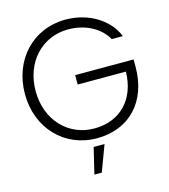

<svg xmlns="http://www.w3.org/2000/svg" viewBox="-136 -845 1032 1174"><g transform="rotate(-15 380.0 -258.5)"><path d="M388.7 11.7C593.8 11.7 728.5 -128.9 728.5 -350.6V-396H358.4V-336.4H663.6C660.6 -161.1 551.8 -50.3 388.7 -50.3C221.7 -50.3 99.6 -182.1 99.6 -363.3C99.6 -544.9 221.2 -677.2 388.7 -677.2C503.4 -677.2 592.3 -622.6 631.3 -550.8H701.7C661.1 -656.2 540.5 -739.3 388.7 -739.3C183.1 -739.3 31.7 -580.6 31.7 -363.3C31.7 -146.5 183.1 11.7 388.7 11.7ZM314.5 222.2H361.3L422.9 57.6H354Z"/></g></svg>

Font: Guggenheim Sans Display Light
Style: Regular
Weight: 300
Designer: Modified by Tom Baber under direction of Pentagram Design 2023
Foundry: rsms
Version: Version 1.001;Glyphs 3.1.2 (3151)